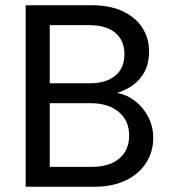

<svg xmlns="http://www.w3.org/2000/svg" viewBox="-20 -713 654 733"><path d="M78 0V-693H328Q402 -693 451 -669Q500 -645 524.5 -605.5Q549 -566 549 -517Q549 -465 526.5 -430Q504 -395 468 -375.5Q432 -356 390 -349L405 -360Q449 -359 485 -335Q521 -311 543 -272Q565 -233 565 -186Q565 -134 538 -91.5Q511 -49 460.5 -24.5Q410 0 338 0ZM170 -76H330Q397 -76 435 -107.5Q473 -139 473 -196Q473 -253 433 -286Q393 -319 327 -319H170ZM170 -395H322Q385 -395 420 -424Q455 -453 455 -506Q455 -558 420.5 -587.5Q386 -617 320 -617H170Z"/></svg>

Font: Parkinsans
Style: Regular
Weight: 400
Designer: Red Stone, Indian Type Foundry
Foundry: Indian Type Foundry
Version: Version 1.000